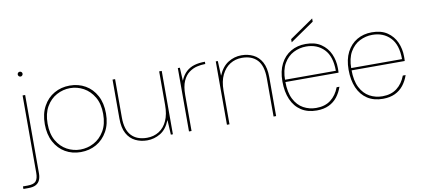

<svg xmlns="http://www.w3.org/2000/svg" viewBox="-109 -979 3261 1480"><g transform="rotate(-10 1521.0 -239.0)"><path d="M-31 215V195H5Q54 195 71 174.5Q88 154 88 111V-496H108V118Q108 147 98.5 169Q89 191 67.5 203Q46 215 8 215ZM98 -642Q90 -642 84.5 -648Q79 -654 79 -661Q79 -669 84.5 -674.5Q90 -680 98 -680Q106 -680 111.5 -674.5Q117 -669 117 -661Q117 -654 111.5 -648Q106 -642 98 -642Z M455 12Q388 12 334.5 -19Q281 -50 249.5 -108.5Q218 -167 218 -248Q218 -329 250 -387.5Q282 -446 336.5 -477Q391 -508 458 -508Q526 -508 580 -477Q634 -446 665.5 -387.5Q697 -329 697 -248Q697 -167 664.5 -108.5Q632 -50 577.5 -19Q523 12 455 12ZM455 -8Q511 -8 561 -34.5Q611 -61 643 -114.5Q675 -168 675 -248Q675 -327 643.5 -380.5Q612 -434 562.5 -461Q513 -488 458 -488Q402 -488 352 -461Q302 -434 271 -380.5Q240 -327 240 -248Q240 -168 271 -114.5Q302 -61 351 -34.5Q400 -8 455 -8Z M975 12Q925 12 883 -8.5Q841 -29 816.5 -73.5Q792 -118 792 -191V-496H812V-196Q812 -100 855 -54Q898 -8 977 -8Q1030 -8 1071 -34Q1112 -60 1134.5 -110Q1157 -160 1157 -232V-496H1177V0H1161L1155 -114H1154Q1127 -46 1078.5 -17Q1030 12 975 12Z M1303 0V-496H1319L1324 -395H1325Q1343 -437 1370.5 -462Q1398 -487 1434.5 -497.5Q1471 -508 1517 -508V-490H1511Q1484 -490 1451.5 -482.5Q1419 -475 1389.5 -453.5Q1360 -432 1341.5 -390.5Q1323 -349 1323 -281V0Z M1600 0V-496H1616L1621 -382H1622Q1650 -448 1698 -478Q1746 -508 1802 -508Q1853 -508 1894.5 -487.5Q1936 -467 1960.5 -422.5Q1985 -378 1985 -305V0H1965V-300Q1965 -397 1922.5 -442.5Q1880 -488 1802 -488Q1751 -488 1710 -462.5Q1669 -437 1644.5 -387Q1620 -337 1620 -264V0Z M2302 12Q2231 12 2181 -20.5Q2131 -53 2105 -113Q2079 -173 2079 -254Q2079 -335 2108 -391.5Q2137 -448 2188 -478Q2239 -508 2305 -508Q2378 -508 2425 -476Q2472 -444 2495 -392.5Q2518 -341 2518 -282Q2518 -272 2518 -264.5Q2518 -257 2517 -246H2090V-264H2499Q2499 -377 2445 -432.5Q2391 -488 2305 -488Q2253 -488 2206.5 -464.5Q2160 -441 2130.5 -390.5Q2101 -340 2101 -259V-250Q2101 -165 2128.5 -111.5Q2156 -58 2201.5 -33Q2247 -8 2302 -8Q2370 -8 2415 -42.5Q2460 -77 2483 -138H2505Q2490 -94 2463.5 -60Q2437 -26 2397 -7Q2357 12 2302 12ZM2202 -539V-564L2389 -693V-668Z M2820 12Q2749 12 2699 -20.5Q2649 -53 2623 -113Q2597 -173 2597 -254Q2597 -335 2626 -391.5Q2655 -448 2706 -478Q2757 -508 2823 -508Q2896 -508 2943 -476Q2990 -444 3013 -392.5Q3036 -341 3036 -282Q3036 -272 3036 -264.5Q3036 -257 3035 -246H2608V-264H3017Q3017 -377 2963 -432.5Q2909 -488 2823 -488Q2771 -488 2724.5 -464.5Q2678 -441 2648.5 -390.5Q2619 -340 2619 -259V-250Q2619 -165 2646.5 -111.5Q2674 -58 2719.5 -33Q2765 -8 2820 -8Q2888 -8 2933 -42.5Q2978 -77 3001 -138H3023Q3008 -94 2981.5 -60Q2955 -26 2915 -7Q2875 12 2820 12Z"/></g></svg>

Font: DM Sans 28pt Thin
Style: Regular
Weight: 250
Version: Version 4.004;gftools[0.9.30]